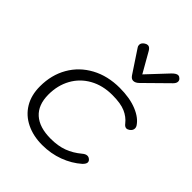

<svg xmlns="http://www.w3.org/2000/svg" viewBox="-217 -893 1027 1027"><g transform="rotate(45 297.0 -379.5)"><path d="M48 -204Q48 -290 86.5 -357Q125 -424 195 -462Q265 -500 356 -500Q432 -500 486 -478Q540 -456 563 -419Q567 -412 567 -404Q567 -389 552 -378Q542 -371 535 -371Q522 -371 511 -386Q489 -414 453.5 -429.5Q418 -445 355 -445Q282 -445 226.5 -414Q171 -383 141 -328.5Q111 -274 111 -205Q111 -127 156 -86.5Q201 -46 287 -46Q342 -46 383.5 -61.5Q425 -77 462 -108Q477 -121 490 -121Q500 -121 508 -114Q517 -107 517 -97Q517 -86 502 -71Q459 -33 401.5 -11.5Q344 10 278 10Q211 10 158.5 -15.5Q106 -41 77 -89Q48 -137 48 -204ZM355 -593 271 -720Q266 -726 266 -736Q266 -751 283 -762Q292 -768 301 -768Q314 -768 325 -750L390 -636L497 -750Q516 -769 529 -769Q537 -769 543 -763Q553 -756 553 -744Q553 -732 540 -719L412 -593Q396 -577 380 -577Q366 -577 355 -593Z"/></g></svg>

Font: Kodchasan Light
Style: Italic
Weight: 300
Italic angle: -10°
Version: Version 1.000; ttfautohint (v1.6)